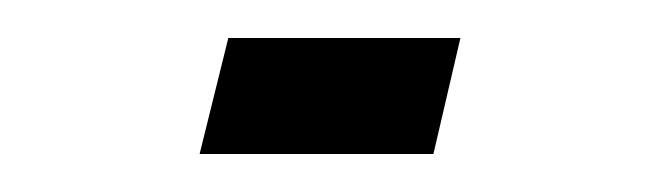

<svg xmlns="http://www.w3.org/2000/svg" viewBox="-20 -81 353 101"><path d="M208 0H85L100.1 -61H222.2Z"/></svg>

Font: Scheherazade Rohingya
Style: Regular
Weight: 400
Designer: SIL International
Foundry: SIL International
Version: Version 2.000 (build 440/429)